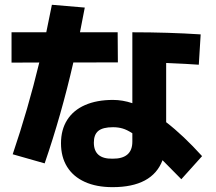

<svg xmlns="http://www.w3.org/2000/svg" viewBox="-20 -770 904 804"><path d="M235.4 -169.9Q235.4 -226.6 261.2 -267.6Q287.1 -308.6 336.2 -330.1Q385.3 -351.6 453.1 -351.6Q493.2 -351.6 534.2 -337.9V-634.8Q685.5 -634.8 820.3 -626L812.5 -499Q767.6 -502.4 675.8 -506.3V-258.3Q747.6 -203.1 826.2 -116.2L739.3 -19.5L660.6 -99.1Q617.7 13.7 451.2 13.7Q383.8 13.7 335.2 -8.3Q286.6 -30.3 261 -71.5Q235.4 -112.8 235.4 -169.9ZM144.5 -508.3 28.3 -507.8V-634.8H173.8L197.3 -750L335 -738.3L314.9 -634.8H472.7L473.6 -508.8L287.1 -508.3Q236.8 -288.6 167 -85.9L33.2 -124Q97.2 -312.5 144.5 -508.3ZM451.2 -105.5Q492.2 -105 513.2 -122.8Q534.2 -140.6 534.2 -176.8V-211.9Q511.7 -226.6 493.4 -231.9Q475.1 -237.3 453.1 -237.3Q410.6 -237.3 391.8 -221.9Q373 -206.5 373 -172.9Q373 -104 451.2 -105.5Z"/></svg>

Font: Pretendard GOV ExtraBold
Style: Regular
Weight: 800
Designer: Base glyphs from Inter by Rasmus Andersson; Hangeul glyphs from Noto Sans CJK(Source Han Sans) by Jang Soo-young and Kan
Foundry: Kil Hyung-jin
Version: Version 1.309